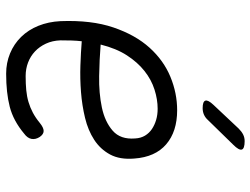

<svg xmlns="http://www.w3.org/2000/svg" viewBox="-118 -708 835 640"><g transform="rotate(90 300.0 -387.5)"><path d="M436 -102Q445 -88 442.5 -74.5Q440 -61 425 -50Q382 -14 335.5 -2Q289 10 225 10Q189 10 157.5 -3Q126 -16 102.5 -40Q79 -64 65.5 -97.5Q52 -131 50 -171Q46 -274 71 -347.5Q96 -421 138.5 -468Q181 -515 235.5 -537.5Q290 -560 347 -560Q418 -560 460.5 -523.5Q503 -487 508 -417Q512 -369 494.5 -336.5Q477 -304 445.5 -283.5Q414 -263 372.5 -253Q331 -243 286.5 -239.5Q242 -236 198 -237.5Q154 -239 117 -242Q115 -225 114.5 -207.5Q114 -190 114 -171Q115 -144 125 -122.5Q135 -101 151 -86Q167 -71 188 -63Q209 -55 233 -55Q259 -55 280 -57Q301 -59 319.5 -64.5Q338 -70 355 -79Q372 -88 389 -102Q405 -115 416 -115Q427 -115 436 -102ZM128 -305Q176 -301 233 -300Q290 -299 337.5 -309Q385 -319 415 -345Q445 -371 441 -420Q440 -439 431.5 -453Q423 -467 409.5 -476Q396 -485 379 -490Q362 -495 342 -495Q311 -495 278 -484.5Q245 -474 216 -451Q187 -428 164 -392.5Q141 -357 128 -305ZM340 -645Q318 -645 315 -654Q312 -663 329 -681L408 -765Q418 -775 428 -780Q438 -785 450 -785Q475 -785 478 -775.5Q481 -766 462 -747L380 -663Q372 -654 362 -649.5Q352 -645 340 -645Z"/></g></svg>

Font: Maple Mono NL ExtraLight
Style: Italic
Weight: 275
Italic angle: -10°
Monospace: yes
Designer: subframe7536
Version: Version 7.000